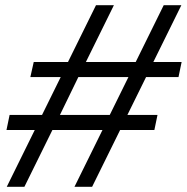

<svg xmlns="http://www.w3.org/2000/svg" viewBox="-20 -720 720 740"><path d="M6 0 114 -219H5L17 -277H142L214 -423H97L110 -481H242L350 -700H419L311 -481H503L611 -700H679L571 -481H680L668 -423H543L471 -277H587L575 -219H443L335 0H267L375 -219H182L74 0ZM211 -277H403L475 -423H282Z"/></svg>

Font: Red Hat Display
Style: Italic
Weight: 400
Italic angle: -12°
Designer: Pentagram, MCKL
Foundry: Pentagram, MCKL
Version: Version 1.023; ttfautohint (v1.8.3)